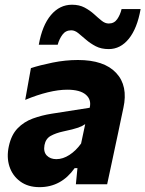

<svg xmlns="http://www.w3.org/2000/svg" viewBox="-20 -760 600 792"><path d="M143 12Q95.5 12 63.5 -11.5Q31.5 -35 19 -73.2Q6.5 -111.5 16.5 -157Q26.5 -203.5 52.5 -230.5Q78.5 -257.5 115.2 -271Q152 -284.5 193.5 -291L350 -315.5Q358 -349 334 -369.5Q310 -390 257.5 -390Q221 -390 177 -379.2Q133 -368.5 84 -348L107.5 -479Q144 -491 197 -501.8Q250 -512.5 301.5 -512.5Q409.5 -512.5 459.2 -459.2Q509 -406 489 -315Q483.5 -290 478.2 -264.2Q473 -238.5 467 -210.5L458 -168.5Q450 -131 441.2 -89.5Q432.5 -48 422 0H293L299.5 -66.5H288Q232.5 12 143 12ZM212.5 -103.5Q239.5 -103.5 266.5 -121Q293.5 -138.5 314.5 -168L331.5 -248Q320.5 -240 302.5 -233.5Q284.5 -227 239.5 -217.5Q210 -211 189.2 -199.5Q168.5 -188 163.5 -161.5Q158.5 -133.5 173 -118.5Q187.5 -103.5 212.5 -103.5ZM428.5 -557.5Q397.5 -557.5 375 -569.2Q352.5 -581 335 -596.2Q317.5 -611.5 303 -623.2Q288.5 -635 274 -635Q251 -635 237.8 -617.2Q224.5 -599.5 218 -575.5H140Q154 -655 190 -697.8Q226 -740.5 277 -740.5Q307 -740.5 329 -728.8Q351 -717 367.8 -701.8Q384.5 -686.5 399 -674.8Q413.5 -663 428.5 -663Q451 -663 463.5 -681Q476 -699 481.5 -722.5H560Q546 -643 511.5 -600.2Q477 -557.5 428.5 -557.5Z"/></svg>

Font: Commissioner
Style: Bold Italic
Weight: 700
Italic angle: -12°
Designer: Kostas Bartsokas
Foundry: Kostas Bartsokas
Version: Version 1.000; ttfautohint (v1.8.3)